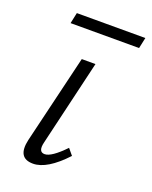

<svg xmlns="http://www.w3.org/2000/svg" viewBox="-113 -629 554 698"><g transform="rotate(20 164.0 -279.5)"><path d="M54 -522 63 -564H328L319 -522ZM100 5Q38 5 55 -70L137 -413H190L112 -82Q102 -42 128 -42Q154 -42 204 -94L224 -70Q154 5 100 5Z"/></g></svg>

Font: EauTestText Semilight
Style: Italic
Weight: 300
Italic angle: -12°
Designer: Christian Thalmann (Catharsis Fonts)
Version: Version 0.001;PS 000.001;hotconv 1.0.88;makeotf.lib2.5.64775